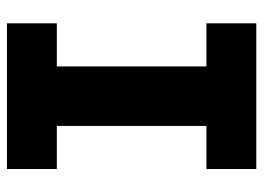

<svg xmlns="http://www.w3.org/2000/svg" viewBox="-120 -620 740 539"><g transform="rotate(90 249.5 -350.0)"><path d="M45 0V-140H166V-560H45V-700H454V-560H333V-140H454V0Z"/></g></svg>

Font: MuseoModerno SemiBold
Style: Bold
Weight: 700
Version: Version 1.001